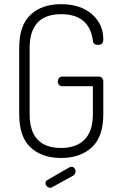

<svg xmlns="http://www.w3.org/2000/svg" viewBox="-20 -751 576 920"><path d="M330 91 230 146Q226 149 221 149Q212 149 205 142Q198 135 198 126Q198 115 208 111L314 50Q320 48 322 48Q331 48 336.5 55Q342 62 342 71Q342 83 330 91ZM425 -557Q408 -683 273 -683Q122 -683 122 -521V-204Q122 -42 273 -42Q346 -42 385.5 -82.5Q425 -123 425 -204V-338H277Q268 -338 262.5 -345Q257 -352 257 -361Q257 -370 262.5 -377Q268 -384 277 -384H454Q463 -384 469 -377Q475 -370 475 -361V-204Q475 -95 419.5 -44.5Q364 6 273 6Q181 6 126.5 -44.5Q72 -95 72 -204V-521Q72 -630 126.5 -680.5Q181 -731 272 -731Q365 -731 420 -683.5Q475 -636 475 -562Q475 -536 450 -536Q426 -536 425 -557Z"/></svg>

Font: Dosis
Style: Light
Weight: 300
Designer: Edgar Tolentino, Pablo Impallari, Igino Marini
Foundry: Edgar Tolentino, Pablo Impallari, Igino Marini
Version: Version 1.007